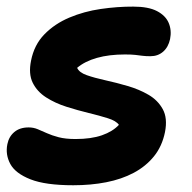

<svg xmlns="http://www.w3.org/2000/svg" viewBox="-23 -539 570 569"><path d="M194.2 10Q111.8 10 67.2 -7.6Q22.6 -25.2 7.6 -53Q-7.4 -80.8 -1.2 -111.6Q3.2 -134 19.4 -147.7Q35.6 -161.4 62 -161.4Q76 -161.4 88.8 -156.1Q101.6 -150.8 116.2 -144.2Q130.8 -137.6 150.9 -132.3Q171 -127 200.8 -127Q247.2 -127 279.1 -138.1Q311 -149.2 329.4 -169Q321.4 -180.8 296.6 -188.6Q271.8 -196.4 239.6 -204.2Q207.4 -212 174 -222.6Q140.6 -233.2 113.8 -250.3Q87 -267.4 74 -293.7Q61 -320 69 -359.2Q78.2 -406.2 108.7 -437.4Q139.2 -468.6 182.6 -486.9Q226 -505.2 275.5 -512.4Q325 -519.6 372 -519.4Q416.8 -519.4 442.3 -506.1Q467.8 -492.8 477 -470.9Q486.2 -449 481 -423Q475.8 -399.2 460.4 -385.8Q445 -372.4 422.8 -372.4Q408.6 -372.4 398.8 -373.7Q389 -375 377.9 -376.3Q366.8 -377.6 347.4 -377.6Q300.2 -377.6 264.4 -367.5Q228.6 -357.4 205.6 -338Q211.4 -324.2 234.2 -316.2Q257 -308.2 289.3 -301.1Q321.6 -294 355.5 -284.1Q389.4 -274.2 417.1 -258.1Q444.8 -242 459.4 -215.4Q474 -188.8 466 -147.8Q457.4 -105.4 433.2 -75.6Q409 -45.8 373.2 -26.8Q337.4 -7.8 291.9 1.1Q246.4 10 194.2 10Z"/></svg>

Font: Shantell Sans Light
Style: Italic
Weight: 300
Italic angle: -11°
Designer: Stephen Nixon, Anya Danilova, Shantell Martin
Foundry: Arrow Type
Version: Version 1.008;[ac192a2d6]